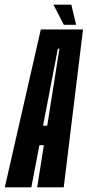

<svg xmlns="http://www.w3.org/2000/svg" viewBox="-64 -801 374 821"><path d="M-43.5 0 110.5 -675H291L208.5 0H95L123.5 -180H104.5L70 0ZM120 -263.5H138L190 -593H183.5ZM209 -695 164.5 -781H241L261.5 -695Z"/></svg>

Font: Anybody UltraCondensed SemiBold
Style: Italic
Weight: 600
Width: 1
Italic angle: -10°
Designer: Tyler Finck
Foundry: Etcetera Type Company
Version: Version 1.010; ttfautohint (v1.8.3) -l 8 -r 50 -G 200 -x 14 